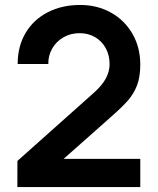

<svg xmlns="http://www.w3.org/2000/svg" viewBox="-20 -755 636 774"><path d="M50.2 -106.2 358 -380.7Q392.2 -411.2 407 -439.4Q421.8 -467.5 421.8 -496.2Q421.8 -531.8 406.5 -560.2Q391.2 -588.7 363.7 -605Q336.1 -621.3 300.8 -621.3Q264.5 -621.3 235.3 -604.3Q206.1 -587.2 190 -558.6Q174 -530 174.8 -497H51.2Q51.2 -567.9 83 -621.9Q114.9 -675.8 172.2 -705.4Q229.5 -735 303.3 -735Q371.9 -735 427.1 -704.3Q482.3 -673.6 513.9 -618.8Q545.5 -564 545.5 -494.5Q545.5 -445.2 532.4 -410.9Q519.2 -376.7 495.5 -349.6Q471.8 -322.5 423.4 -280.3L421 -278L202.5 -84.5L191.3 -114.5H545.5V-0.8H50Z"/></svg>

Font: Tap Sans
Style: Regular
Weight: 400
Designer: Tap Payments
Foundry: Tap Payments
Version: Version 1.001;Glyphs 3.1.2 (3151)